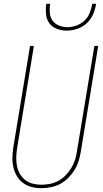

<svg xmlns="http://www.w3.org/2000/svg" viewBox="-20 -975 540 1003"><path d="M196 8Q169 8 144 1.5Q119 -5 99.5 -20Q80 -35 67.5 -56.5Q55 -78 49.5 -103Q44 -128 45 -155Q46 -182 50 -208L137 -735H157L70 -205Q66 -181 65 -157.5Q64 -134 68 -111.5Q72 -89 82.5 -69.5Q93 -50 110 -36Q127 -22 149.5 -16Q172 -10 196 -10Q218 -10 241 -14.5Q264 -19 285 -30.5Q306 -42 323 -59.5Q340 -77 352.5 -97.5Q365 -118 372 -140Q379 -162 382 -185L473 -735H493L402 -182Q398 -157 390.5 -133Q383 -109 369 -86.5Q355 -64 336 -45Q317 -26 294 -14Q271 -2 245.5 3Q220 8 196 8ZM329 -815Q302 -815 277 -824.5Q252 -834 237.5 -854Q223 -874 220.5 -901Q218 -928 222 -955H242Q238 -932 240 -908.5Q242 -885 254.5 -867.5Q267 -850 288 -841.5Q309 -833 332 -833Q355 -833 379 -841.5Q403 -850 421.5 -867.5Q440 -885 449 -908.5Q458 -932 462 -955H482Q478 -928 466.5 -901Q455 -874 433.5 -854Q412 -834 384 -824.5Q356 -815 329 -815Z"/></svg>

Font: Iosevka Thin
Style: Italic
Weight: 100
Italic angle: -9°
Monospace: yes
Designer: Belleve Invis
Foundry: Belleve Invis
Version: Version 32.5.0; ttfautohint (v1.8.4)